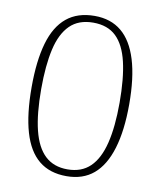

<svg xmlns="http://www.w3.org/2000/svg" viewBox="-83 -790 724 866"><g transform="rotate(10 279.5 -357.0)"><path d="M280 10Q203 10 153.5 -30.5Q104 -71 80 -153Q56 -235 56 -359Q56 -479 79.5 -560.5Q103 -642 153 -683Q203 -724 281 -724Q355 -724 404 -683.5Q453 -643 478 -561.5Q503 -480 503 -358Q503 -238 478 -155.5Q453 -73 404 -31.5Q355 10 280 10ZM279 -21Q343 -21 382.5 -59Q422 -97 440.5 -172Q459 -247 459 -358Q459 -469 441.5 -543.5Q424 -618 385 -655.5Q346 -693 280 -693Q213 -693 173.5 -654Q134 -615 117 -540.5Q100 -466 100 -358Q100 -244 118.5 -169.5Q137 -95 176.5 -58Q216 -21 279 -21Z"/></g></svg>

Font: Noto Serif Armenian ExtraLight
Style: Regular
Weight: 250
Version: Version 2.007